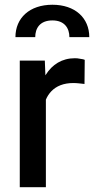

<svg xmlns="http://www.w3.org/2000/svg" viewBox="-20 -781 393 801"><path d="M333.5 -531.2C329.6 -533.2 326.7 -534.2 303.2 -537.6C299.3 -538.1 295.9 -538.1 292.5 -538.1C238.3 -538.1 197.8 -511.7 171.4 -469.7L169.4 -466.8L167 -528.3H62.5V0H171.4V-365.2C176.8 -378.4 184.6 -390.1 193.8 -399.9C214.8 -421.9 245.1 -434.6 286.1 -434.6C302.2 -434.6 317.9 -432.1 332.5 -430.7ZM352.5 -626C352.5 -706.1 293.5 -761.2 198.7 -761.2C103.5 -761.2 44.4 -706.1 44.4 -626H127C127 -662.6 146 -695.8 198.7 -695.8C250 -695.8 269.5 -662.6 269.5 -626Z"/></svg>

Font: Bert Sans Medium
Style: Regular
Weight: 500
Designer: Christian Robertson (Google), Cristiano Sobral
Foundry: Google, Cristiano Sobral
Version: Version 3.101